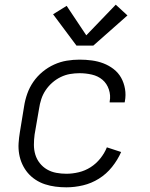

<svg xmlns="http://www.w3.org/2000/svg" viewBox="-20 -793 640 821"><path d="M264 8Q240 8 217 5Q194 2 172.5 -5Q151 -12 132 -24.5Q113 -37 99 -53.5Q85 -70 75.5 -90.5Q66 -111 62 -134Q58 -157 59.5 -180.5Q61 -204 65 -228L83 -338Q87 -365 96.5 -392Q106 -419 122.5 -443Q139 -467 162 -486Q185 -505 211.5 -517Q238 -529 265.5 -533.5Q293 -538 320 -538Q347 -538 373 -534.5Q399 -531 422.5 -522Q446 -513 466 -497.5Q486 -482 498 -460.5Q510 -439 514.5 -413Q519 -387 514 -360Q514 -359 513.5 -357.5Q513 -356 513 -355H449Q449 -356 449 -357Q449 -358 449 -359Q454 -385 445.5 -410.5Q437 -436 418 -452Q399 -468 373 -474Q347 -480 320 -480Q300 -480 279.5 -476.5Q259 -473 239.5 -463.5Q220 -454 203.5 -439.5Q187 -425 175 -407Q163 -389 156.5 -369Q150 -349 147 -328L128 -218Q125 -196 125 -174Q125 -152 131 -132Q137 -112 150 -95.5Q163 -79 181 -68.5Q199 -58 220.5 -54Q242 -50 264 -50Q290 -50 317 -56.5Q344 -63 367.5 -78Q391 -93 409 -115.5Q427 -138 437 -163L498 -143Q483 -109 459 -79Q435 -49 403 -29Q371 -9 335 -0.5Q299 8 264 8ZM307 -598 207 -732 265 -768 349 -642 475 -773 525 -727 379 -598Z"/></svg>

Font: Iosevka Curly Light Extended
Style: Italic
Weight: 300
Width: 7
Italic angle: -9°
Monospace: yes
Designer: Belleve Invis
Foundry: Belleve Invis
Version: Version 11.1.0; ttfautohint (v1.8.3)